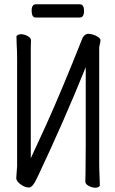

<svg xmlns="http://www.w3.org/2000/svg" viewBox="-20 -866 540 898"><path d="M353 -784H147Q128 -784 128 -816Q128 -846 148 -846H353Q373 -846 373 -815Q373 -784 353 -784ZM60 -589Q60 -631 58 -659L57 -695Q57 -699 63.5 -702.5Q70 -706 78 -706Q93 -706 109 -697.5Q125 -689 125 -677Q125 -665 124 -640V-126L196 -282Q272 -451 363 -681Q371 -704 390 -708Q408 -708 427 -699.5Q446 -691 450 -680Q450 -669 447 -659.5Q444 -650 444 -641V-105Q444 -74 445.5 -45Q447 -16 447 1Q447 5 441 8.5Q435 12 426 12Q411 12 395 3.5Q379 -5 379 -17Q379 -29 380 -55Q380 -67 381 -188V-552Q280 -301 155 -37Q133 11 116 11Q96 11 76 -4Q56 -19 56 -33L58 -61Q60 -79 60 -88Z"/></svg>

Font: Moon Stars Kai T HW
Style: Regular
Weight: 400
Designer: GuiWonder
Version: Version 1.101